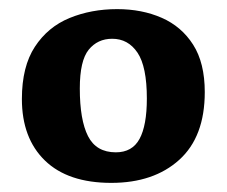

<svg xmlns="http://www.w3.org/2000/svg" viewBox="-20 -762 497 421"><path d="M224 -361Q129 -361 78.5 -410Q28 -459 28 -545Q28 -616 56.5 -659.5Q85 -703 132.5 -722.5Q180 -742 237 -742Q291 -742 334.5 -723Q378 -704 403.5 -664Q429 -624 429 -560Q429 -462 373 -411.5Q317 -361 224 -361ZM234 -428Q270 -428 286 -457.5Q302 -487 302 -546Q302 -616 281.5 -646.5Q261 -677 226 -677Q194 -677 174.5 -653Q155 -629 155 -568Q155 -499 173 -463.5Q191 -428 234 -428Z"/></svg>

Font: Literata 12pt
Style: Bold
Weight: 700
Designer: Latin by Veronika Burian and Jose Scaglione. Greek by Irene Vlachou. Cyrillic by Vera Evstafieva.
Foundry: TypeTogether
Version: Version 3.002